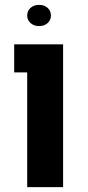

<svg xmlns="http://www.w3.org/2000/svg" viewBox="-20 -766 359 786"><path d="M91.3 0V-469.7H38.1V-584.5H238.3V0ZM140.1 -659.2Q119.1 -659.2 105.2 -671.6Q91.3 -684.1 91.3 -702.1Q91.3 -721.7 105.2 -733.9Q119.1 -746.1 140.1 -746.1Q161.1 -746.1 174.8 -733.9Q188.5 -721.7 188.5 -702.1Q188.5 -683.6 174.8 -671.4Q161.1 -659.2 140.1 -659.2Z"/></svg>

Font: Heebo
Style: Bold
Weight: 700
Designer: Oded Ezer
Foundry: Ezer Type House
Version: Version 3.100